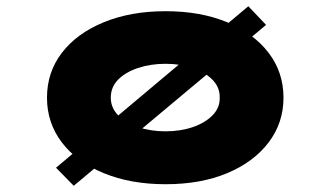

<svg xmlns="http://www.w3.org/2000/svg" viewBox="-20 -582 1041 617"><path d="M217 15 160 -43 778 -562 835 -502ZM512 10Q400 10 313.5 -25.5Q227 -61 179 -124Q131 -187 131 -268Q131 -350 179 -412.5Q227 -475 313.5 -510.5Q400 -546 512 -546Q625 -546 710 -510.5Q795 -475 843 -412.5Q891 -350 891 -268Q891 -187 843 -124Q795 -61 710 -25.5Q625 10 512 10ZM512 -160Q560 -160 599.5 -173.5Q639 -187 663 -211.5Q687 -236 686 -268Q687 -301 663 -325.5Q639 -350 599.5 -363.5Q560 -377 512 -377Q464 -377 423.5 -363.5Q383 -350 359.5 -326Q336 -302 336 -268Q336 -236 359.5 -211.5Q383 -187 423.5 -173.5Q464 -160 512 -160Z"/></svg>

Font: Lexend Zetta Black
Style: Regular
Weight: 900
Designer: Bonnie Shaver-Troup, Thomas Jockin
Foundry: Lexend
Version: Version 1.007